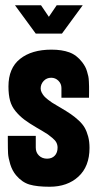

<svg xmlns="http://www.w3.org/2000/svg" viewBox="-20 -711 371 731"><path d="M116.2 -148.9Q116.2 -130.4 128.4 -118.7Q140.6 -106.9 159.2 -106.9Q177.7 -106.9 188.5 -118.4Q199.2 -129.9 199.2 -148.9Q199.2 -159.2 194.8 -168Q190.4 -176.8 179.4 -185.8Q168.5 -194.8 162.4 -199.2Q156.2 -203.6 139.6 -213.4Q123 -223.1 121.1 -224.1Q90.3 -242.2 72.8 -255.4Q55.2 -268.6 39.8 -286.9Q24.4 -305.2 18.3 -327.9Q12.2 -350.6 12.2 -381.8Q12.2 -451.7 56.4 -486.8Q100.6 -522 175.8 -522Q215.8 -522 243.9 -511.7Q272 -501.5 293 -474.1Q299.3 -465.8 304 -457.3Q308.6 -448.7 311.5 -438.5Q314.5 -428.2 316.2 -420.7Q317.9 -413.1 318.4 -400.4Q318.8 -387.7 319.1 -381.3Q319.3 -375 319.1 -360.1Q318.8 -345.2 318.8 -339.8V-338.9H213.9V-376Q213.9 -392.1 202.4 -403.6Q190.9 -415 174.8 -415Q157.7 -415 146.2 -402.8Q134.8 -390.6 134.8 -374Q134.8 -366.2 138.9 -358.4Q143.1 -350.6 147.9 -345Q152.8 -339.4 162.8 -331.5Q172.9 -323.7 178.2 -320.3Q183.6 -316.9 196 -309.6Q208.5 -302.2 210.9 -300.8Q234.9 -286.6 249.5 -276.6Q264.2 -266.6 279.3 -252.7Q294.4 -238.8 302.5 -224.6Q310.5 -210.4 315.7 -191.2Q320.8 -171.9 320.8 -147.9Q320.8 -77.6 278.8 -38.8Q236.8 0 168.9 0Q120.6 0 92 -8.5Q63.5 -17.1 41 -43.9Q26.4 -61.5 19 -85.7Q11.7 -109.9 10.7 -126.7Q9.8 -143.6 9.8 -175.8Q9.8 -177.7 9.8 -178.7Q9.8 -179.7 9.8 -181.2Q9.8 -182.6 9.8 -184.1V-193.8H116.2ZM37.1 -690.9H136.2L166 -647L195.8 -690.9H294.9L215.8 -583H116.2Z"/></svg>

Font: Quaderni
Style: Regular
Weight: 400
Designer: Romain Laurent, Daphné Lejeune, Alexandre D’Hubert
Foundry: ESAD Valence
Version: Version 1.000;FEAKit 1.0